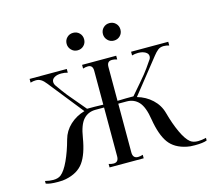

<svg xmlns="http://www.w3.org/2000/svg" viewBox="-91 -728 959 848"><g transform="rotate(-15 388.0 -304.5)"><path d="M719 -9Q736 -9 756 -14V-2Q739 5 701 5Q677 5 665 2Q610 -9 583.5 -45.5Q557 -82 545 -155Q536 -213 514.5 -236.5Q493 -260 459 -260H421V-37Q421 -10 445 -10Q455 -10 467 -14V2H311V-14Q323 -10 333 -10Q356 -10 356 -37V-260H317Q283 -260 261.5 -236.5Q240 -213 231 -155Q219 -82 192.5 -45.5Q166 -9 111 2Q99 5 75 5Q37 5 20 -2V-14Q40 -9 57 -9Q79 -9 92 -19Q111 -34 129.5 -74Q148 -114 162 -166Q172 -203 200.5 -229.5Q229 -256 268 -267L159 -404Q154 -410 142 -425.5Q130 -441 119.5 -447.5Q109 -454 96 -454Q84 -454 71 -450V-467H241V-450Q228 -454 212 -454Q192 -454 180 -446.5Q168 -439 168 -427Q168 -418 174 -409Q197 -376 213.5 -355.5Q230 -335 282 -274H308H317L356 -273V-428Q356 -454 334 -454Q323 -454 311 -450V-467H467V-450Q455 -454 444 -454Q432 -454 426.5 -447.5Q421 -441 421 -428V-273L459 -274H468H494Q547 -335 563.5 -355.5Q580 -376 602 -409Q609 -417 609 -427Q609 -439 596 -446.5Q583 -454 563 -454Q548 -454 535 -450V-467H705V-450Q692 -454 680 -454Q664 -454 653.5 -445.5Q643 -437 632.5 -423.5Q622 -410 617 -404L508 -267Q547 -256 575.5 -229.5Q604 -203 614 -166Q628 -114 646.5 -74Q665 -34 684 -19Q697 -9 719 -9ZM269 -574Q269 -591 280.5 -602.5Q292 -614 309 -614Q326 -614 337.5 -602.5Q349 -591 349 -574Q349 -557 337.5 -545.5Q326 -534 309 -534Q292 -534 280.5 -546Q269 -558 269 -574ZM435 -574Q435 -591 446.5 -602.5Q458 -614 475 -614Q492 -614 503.5 -602.5Q515 -591 515 -574Q515 -557 503.5 -545.5Q492 -534 475 -534Q458 -534 446.5 -546Q435 -558 435 -574Z"/></g></svg>

Font: Viaoda Libre
Style: Regular
Weight: 400
Designer: Gydient
Version: Version 2.000